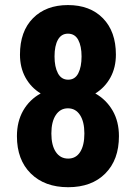

<svg xmlns="http://www.w3.org/2000/svg" viewBox="-20 -741 546 770"><path d="M444.8 -522Q444.8 -470.2 422.9 -430.2Q400.9 -390.1 362.3 -366.2Q406.2 -341.3 431.6 -297.6Q457 -253.9 457 -194.8Q457 -100.1 402.3 -45.2Q347.7 9.8 253.4 9.8Q159.2 9.8 103.5 -45.2Q47.9 -100.1 47.9 -194.8Q47.9 -253.9 73.2 -297.9Q98.6 -341.8 143.1 -366.2Q104 -390.1 82 -430.2Q60.1 -470.2 60.1 -522Q60.1 -615.2 112.3 -668Q164.6 -720.7 252.4 -720.7Q341.3 -720.7 393.1 -667.5Q444.8 -614.3 444.8 -522ZM253.4 -105Q284.7 -105 301.5 -131.6Q318.4 -158.2 318.4 -205.6Q318.4 -252.9 300.8 -279.8Q283.2 -306.6 252.4 -306.6Q221.7 -306.6 203.9 -279.8Q186 -252.9 186 -205.6Q186 -158.2 203.9 -131.6Q221.7 -105 253.4 -105ZM307.1 -514.6Q307.1 -556.2 293.7 -581.1Q280.3 -606 252.4 -606Q226.1 -606 212.4 -581.8Q198.7 -557.6 198.7 -514.6Q198.7 -472.7 212.4 -447Q226.1 -421.4 253.4 -421.4Q280.8 -421.4 293.9 -447Q307.1 -472.7 307.1 -514.6Z"/></svg>

Font: TypoPRO Roboto
Style: Bold
Weight: 700
Designer: Google
Version: Version 2.136; 2016